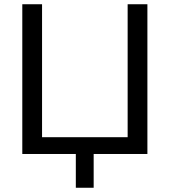

<svg xmlns="http://www.w3.org/2000/svg" viewBox="-20 -725 798 904"><path d="M337 159V0H85V-705H178V-79H581V-705H674V0H421V159Z"/></svg>

Font: Nunito Sans 12pt Medium
Style: Regular
Weight: 500
Designer: Vernon Adams
Foundry: Vernon Adams
Version: Version 3.101;gftools[0.9.27]